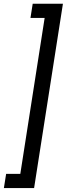

<svg xmlns="http://www.w3.org/2000/svg" viewBox="-76 -832 349 1005"><path d="M253.4 -812.5H95.2L83.5 -738.3H157.7L30.3 78.1H-43.9L-55.7 152.3H102.5Z"/></svg>

Font: Roboto Condensed
Style: Italic
Weight: 400
Designer: Google
Version: Version 1.000;PS 001.000;hotconv 1.0.88;makeotf.lib2.5.64775